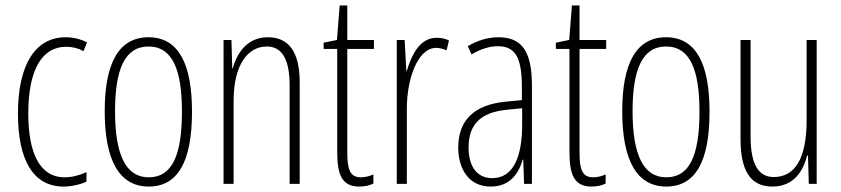

<svg xmlns="http://www.w3.org/2000/svg" viewBox="-20 -676 3093 706"><path d="M214 10C241 10 274 3 298 -8V-43C271 -31 244 -24 218 -24C124 -24 84 -117 84 -259C84 -422 136 -504 223 -504C246 -504 267 -499 287 -488L300 -520C277 -532 251 -539 221 -539C111 -539 46 -440 46 -258C46 -91 100 10 214 10Z M686 -265C686 -437 639 -539 526 -539C417 -539 365 -444 365 -267C365 -84 420 10 527 10C634 10 686 -82 686 -265ZM403 -267C403 -421 439 -505 526 -505C616 -505 649 -416 649 -266C649 -101 611 -24 527 -24C442 -24 403 -108 403 -267Z M965 -539C890 -539 852 -483 836 -425H834L831 -529H802V0H839V-305C839 -439 892 -505 961 -505C1014 -505 1045 -463 1045 -362V0H1082V-373C1082 -488 1040 -539 965 -539Z M1307 -24C1267 -24 1257 -53 1257 -115V-496H1355V-529H1257V-656H1229L1219 -529L1170 -519V-496H1220V-116C1220 -33 1238 10 1301 10C1322 10 1338 6 1353 -1V-35C1342 -29 1324 -24 1307 -24Z M1585 -537C1522 -537 1493 -471 1476 -416H1474L1468 -529H1439V0H1476V-278C1476 -381 1514 -500 1584 -500C1598 -500 1613 -495 1622 -491L1631 -527C1616 -535 1599 -537 1585 -537Z M1812 -539C1775 -539 1734 -527 1700 -506L1714 -476C1751 -498 1784 -506 1810 -506C1873 -506 1899 -468 1899 -356V-308L1838 -302C1728 -291 1665 -238 1665 -133C1665 -59 1701 10 1784 10C1856 10 1887 -38 1902 -89H1904L1907 0H1936V-359C1936 -487 1900 -539 1812 -539ZM1840 -272 1900 -278V-218C1900 -100 1868 -21 1790 -21C1736 -21 1703 -61 1703 -134C1703 -218 1747 -262 1840 -272Z M2161 -24C2121 -24 2111 -53 2111 -115V-496H2209V-529H2111V-656H2083L2073 -529L2024 -519V-496H2074V-116C2074 -33 2092 10 2155 10C2176 10 2192 6 2207 -1V-35C2196 -29 2178 -24 2161 -24Z M2589 -265C2589 -437 2542 -539 2429 -539C2320 -539 2268 -444 2268 -267C2268 -84 2323 10 2430 10C2537 10 2589 -82 2589 -265ZM2306 -267C2306 -421 2342 -505 2429 -505C2519 -505 2552 -416 2552 -266C2552 -101 2514 -24 2430 -24C2345 -24 2306 -108 2306 -267Z M2983 -529H2946V-233C2946 -90 2901 -25 2825 -25C2770 -25 2740 -70 2740 -174V-529H2703V-165C2703 -49 2739 10 2820 10C2899 10 2933 -47 2948 -104H2951L2954 0H2983Z"/></svg>

Font: Noto Sans Armenian ExtraCondensed ExtraLight
Style: Regular
Weight: 200
Width: 2
Designer: Monotype Design Team
Foundry: Monotype Imaging Inc.
Version: Version 2.008